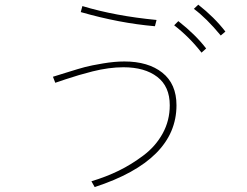

<svg xmlns="http://www.w3.org/2000/svg" viewBox="-20 -757 1040 809"><path d="M320.3 -706.1 327.1 -731.4Q465.8 -689.5 639.6 -672.9L632.8 -646.5Q483.4 -659.2 320.3 -706.1ZM203.1 -433.6Q207 -434.6 259.8 -451.2Q312.5 -467.8 338.4 -474.6Q364.3 -481.4 413.6 -489.7Q462.9 -498 503.9 -498Q604.5 -498 664.1 -450.7Q723.6 -403.3 723.6 -313.5Q723.6 -81.1 378.9 31.2L365.2 6.8Q426.8 -11.7 480 -37.6Q533.2 -63.5 584.5 -102.1Q635.7 -140.6 665.5 -194.8Q695.3 -249 695.3 -313.5Q695.3 -392.6 642.6 -433.1Q589.8 -473.6 500 -473.6Q469.7 -473.6 437 -469.2Q404.3 -464.8 369.6 -456.1Q335 -447.3 312 -440.4Q289.1 -433.6 254.9 -422.4Q220.7 -411.1 212.9 -408.2ZM796.9 -719.7 815.4 -737.3Q882.8 -684.6 929.7 -624L910.2 -607.4Q849.6 -680.7 796.9 -719.7ZM713.9 -650.4 731.4 -668Q803.7 -611.3 848.6 -552.7L829.1 -535.2Q778.3 -600.6 713.9 -650.4Z"/></svg>

Font: Gothic A1 Thin
Style: Regular
Weight: 250
Designer: HanYang I&C Co.,Ltd.
Foundry: HanYang I&C Co.,Ltd.
Version: Version 2.50